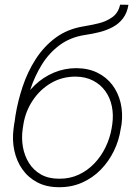

<svg xmlns="http://www.w3.org/2000/svg" viewBox="-20 -778 572 808"><path d="M485.4 -758.3 520.5 -757.8Q515.1 -723.6 497.6 -700.7Q480 -677.7 454.3 -664.1Q428.7 -650.4 398.7 -642.8Q368.7 -635.3 337.9 -630.9Q276.4 -621.6 231.4 -588.4Q186.5 -555.2 156.2 -506.3Q126 -457.5 107.7 -401.4Q89.4 -345.2 81.1 -290.5L73.7 -244.6H38.6L44.9 -290.5Q54.7 -351.6 75.2 -413.3Q95.7 -475.1 129.9 -528.6Q164.1 -582 213.6 -618.9Q263.2 -655.8 331.5 -667Q361.3 -671.9 394.3 -679.7Q427.2 -687.5 452.6 -705.6Q478 -723.6 485.4 -758.3ZM301.8 -491.2Q352.1 -490.7 390.1 -471.9Q428.2 -453.1 452.9 -420.4Q477.5 -387.7 487.5 -345.5Q497.6 -303.2 491.7 -255.9L488.3 -237.3Q481 -187 459.2 -142.6Q437.5 -98.1 403.8 -63.7Q370.1 -29.3 325.4 -9.5Q280.8 10.3 228 9.8Q175.8 9.8 137.2 -10.5Q98.6 -30.8 74.2 -65.4Q49.8 -100.1 40.3 -144.3Q30.8 -188.5 37.1 -236.8L39.6 -255.4Q42 -271 46.1 -285.4Q50.3 -299.8 56.2 -314Q62 -328.1 68.8 -342.3Q91.3 -386.2 126.7 -419.9Q162.1 -453.6 206.8 -472.4Q251.5 -491.2 301.8 -491.2ZM298.3 -455.6Q240.7 -455.6 194.3 -428.2Q147.9 -400.9 117.7 -355.2Q87.4 -309.6 78.6 -255.4L75.7 -236.8Q69.8 -197.3 76.4 -159.7Q83 -122.1 102.1 -91.8Q121.1 -61.5 152.6 -43.7Q184.1 -25.9 228.5 -25.9Q273.4 -25.4 310.8 -42.7Q348.1 -60.1 376.7 -89.8Q405.3 -119.6 423.8 -157.7Q442.4 -195.8 449.7 -237.3L452.6 -255.9Q458 -294.9 450.7 -330.8Q443.4 -366.7 423.3 -394.5Q403.3 -422.4 371.8 -438.7Q340.3 -455.1 298.3 -455.6Z"/></svg>

Font: Roboto ExtraLight
Style: Italic
Weight: 250
Designer: Christian Robertson
Foundry: Google
Version: Version 3.009; 2024